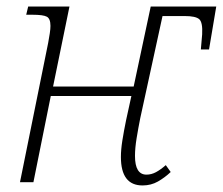

<svg xmlns="http://www.w3.org/2000/svg" viewBox="-20 -556 680 586"><path d="M415 10Q349 10 349 -77Q349 -99 353.5 -127.5Q358 -156 365 -190L381 -263H135L82 0H41L127 -425Q130 -441 132 -454.5Q134 -468 134 -477Q134 -499 123 -505Q112 -511 79 -511H60L66 -536H192L142 -292H388L440 -536H640L618 -405H593L597 -451Q599 -488 588 -497.5Q577 -507 544 -507H476L408 -195Q402 -165 397 -134.5Q392 -104 392 -80Q392 -23 427 -23Q442 -23 456 -30.5Q470 -38 486 -52L501 -31Q483 -14 462 -2Q441 10 415 10Z"/></svg>

Font: Noto Serif SemiCondensed ExtraLight
Style: Italic
Weight: 200
Width: 4
Italic angle: -12°
Designer: Monotype Design Team
Foundry: Monotype Imaging Inc.
Version: Version 2.013